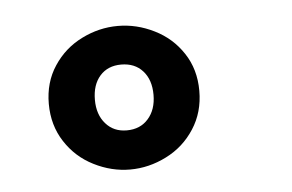

<svg xmlns="http://www.w3.org/2000/svg" viewBox="-31 -579 489 322"><g transform="rotate(-5 213.0 -418.0)"><path d="M303.7 -418.9Q303.7 -382.8 285.6 -355Q267.6 -327.1 238 -312.3Q208.5 -297.4 176.8 -297.4Q145.5 -297.4 116 -312.3Q86.4 -327.1 68.4 -355Q50.3 -382.8 50.3 -418.9Q50.3 -455.1 68.4 -482.4Q86.4 -509.8 115.7 -524.4Q145 -539.1 176.8 -539.1Q208.5 -539.1 238 -524.4Q267.6 -509.8 285.6 -482.4Q303.7 -455.1 303.7 -418.9ZM127.9 -418.9Q127.9 -394 141.4 -378.7Q154.8 -363.3 176.8 -363.3Q199.7 -363.3 213.1 -378.7Q226.6 -394 226.6 -418.9Q226.6 -444.3 213.1 -459.2Q199.7 -474.1 176.8 -474.1Q154.3 -474.1 141.1 -459.2Q127.9 -444.3 127.9 -418.9Z"/></g></svg>

Font: Amiri Typewriter
Style: Bold
Weight: 700
Monospace: yes
Designer: Khaled Hosny
Version: Version 1.1